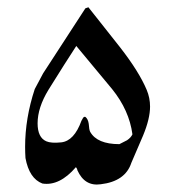

<svg xmlns="http://www.w3.org/2000/svg" viewBox="-20 -578 480 526"><path d="M98.1 -377 213.9 -555.2Q213.9 -555.2 222.2 -558.1Q226.1 -553.2 309.1 -448.2Q360.8 -381.8 381.8 -332Q391.1 -310.1 391.1 -286.1Q391.1 -252.9 372.1 -207Q356 -169.9 339.8 -131.8Q323.2 -81.1 255.9 -73.2Q211.9 -66.9 191.9 -111.8Q191.9 -113.8 190.4 -116.5Q189 -119.1 188 -120.1Q143.1 -67.9 96.2 -75.2Q60.1 -88.9 49.8 -145Q48.8 -160.2 48.8 -175.8Q48.8 -253.9 75.2 -334ZM189 -452.1Q160.2 -408.2 112.8 -332Q83 -283.2 83 -240.2Q83 -201.2 106.9 -190.9Q120.1 -185.1 147.9 -188Q183.1 -191.9 203.1 -247.1Q205.1 -251 207.5 -254.9Q210 -258.8 213.9 -257.8Q221.2 -252 223.1 -238.8Q224.1 -222.2 227.1 -216.8Q246.1 -183.1 307.1 -183.1Q325.2 -191.9 328.1 -193.8Q338.9 -201.2 342.8 -210Q334 -275.9 287.1 -334Z"/></svg>

Font: Jameel Khushkhati
Style: Regular
Weight: 400
Version: Version 3.5